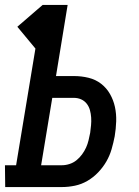

<svg xmlns="http://www.w3.org/2000/svg" viewBox="-42 -755 562 775"><path d="M-21 0 -22 -88H23L101 -559L28 -647L130 -735H231L184 -448H257Q287 -448 315.5 -441Q344 -434 366 -417Q388 -400 402 -375.5Q416 -351 422 -323Q428 -295 427 -265Q426 -235 421 -205Q416 -179 408.5 -153Q401 -127 387.5 -103.5Q374 -80 354.5 -59.5Q335 -39 311 -25Q287 -11 260.5 -5.5Q234 0 209 0ZM208 -88Q223 -88 238.5 -93Q254 -98 266.5 -108Q279 -118 289 -131.5Q299 -145 305.5 -159.5Q312 -174 315.5 -189Q319 -204 322 -219Q324 -234 325.5 -249.5Q327 -265 326 -280.5Q325 -296 321 -310.5Q317 -325 308 -336.5Q299 -348 285.5 -354Q272 -360 256 -360H169L124 -88Z"/></svg>

Font: Iosevka Curly Slab Semibold
Style: Italic
Weight: 600
Italic angle: -9°
Monospace: yes
Designer: Belleve Invis
Foundry: Belleve Invis
Version: Version 22.1.2; ttfautohint (v1.8.4)